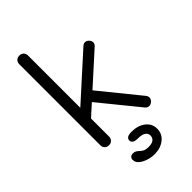

<svg xmlns="http://www.w3.org/2000/svg" viewBox="-305 -862 1182 1182"><g transform="rotate(-45 286.0 -271.5)"><path d="M153 -183 106 -234 448 -543Q460 -554 473 -553.5Q486 -553 497 -541Q508 -529 507.5 -515.5Q507 -502 495 -492ZM128 0Q111 0 100.5 -10.5Q90 -21 90 -38V-743Q90 -760 100.5 -770.5Q111 -781 128 -781Q145 -781 155.5 -770.5Q166 -760 166 -743V-38Q166 -21 155.5 -10.5Q145 0 128 0ZM498 -5Q485 6 471 4.5Q457 3 447 -10L224 -284L278 -332L503 -55Q513 -43 512 -29.5Q511 -16 498 -5ZM288 238Q262 238 234 229.5Q206 221 186.5 205Q167 189 167 167Q167 154 175 146.5Q183 139 196 139Q210 139 219.5 145Q229 151 237.5 159.5Q246 168 258.5 174Q271 180 293 180Q322 180 336.5 169Q351 158 351 137Q351 119 334.5 107.5Q318 96 282 96Q261 96 249 89Q237 82 237 68Q237 39 284 39Q340 39 375 66.5Q410 94 410 137Q410 183 374.5 210.5Q339 238 288 238Z"/></g></svg>

Font: Comfortaa
Style: Regular
Weight: 400
Designer: Johan Aakerlund
Foundry: Johan Aakerlund
Version: Version 3.104; ttfautohint (v1.8.1.43-b0c9)